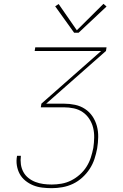

<svg xmlns="http://www.w3.org/2000/svg" viewBox="-20 -982 640 1002"><path d="M250 0Q225 0 200 -3Q175 -6 153 -15Q131 -24 112.5 -39Q94 -54 83 -74Q72 -94 68 -118.5Q64 -143 69 -169Q69 -169 69 -169Q69 -169 69 -169H89Q89 -169 89 -169Q89 -169 89 -169Q86 -146 89 -124.5Q92 -103 102 -84.5Q112 -66 128.5 -53Q145 -40 164.5 -32.5Q184 -25 205.5 -22Q227 -19 250 -19Q275 -19 301 -23.5Q327 -28 351 -40Q375 -52 396 -70.5Q417 -89 431.5 -112Q446 -135 454 -160Q462 -185 467 -210Q471 -237 471.5 -264Q472 -291 466 -315.5Q460 -340 446 -361.5Q432 -383 411.5 -397Q391 -411 365.5 -416.5Q340 -422 313 -422H193L196 -441L508 -716H161L164 -735H536L533 -716L221 -441H313Q343 -441 371.5 -435Q400 -429 423.5 -413.5Q447 -398 462.5 -375Q478 -352 485.5 -324.5Q493 -297 492.5 -267Q492 -237 487 -207Q482 -180 473 -152.5Q464 -125 448 -100.5Q432 -76 409.5 -55.5Q387 -35 360.5 -22.5Q334 -10 305.5 -5Q277 0 250 0ZM367 -811 268 -949 286 -961 381 -824 520 -962 536 -948 390 -811Z"/></svg>

Font: Iosevka SS04 Th Ex Obl
Style: Regular
Weight: 100
Width: 7
Italic angle: -9°
Monospace: yes
Designer: Belleve Invis
Foundry: Belleve Invis
Version: Version 19.0.0; ttfautohint (v1.8.4)